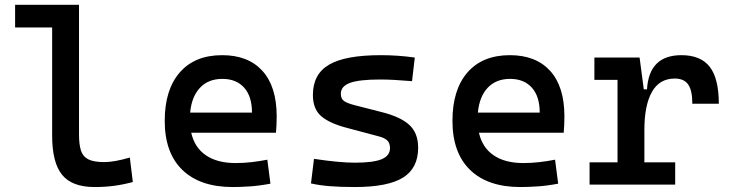

<svg xmlns="http://www.w3.org/2000/svg" viewBox="-20 -752 2970 782"><path d="M365.2 9.8Q273.4 9.8 232.9 -40Q192.4 -89.8 192.4 -199.2V-640.1H41.5V-732.4H301.8V-204.1Q301.8 -165 309.3 -140.1Q316.9 -115.2 338.9 -103.5Q360.8 -91.8 404.3 -91.8Q445.3 -91.8 508.8 -110.4L521 -10.7Q481.4 0 444.3 4.9Q407.2 9.8 365.2 9.8Z M927.7 9.8Q794.9 9.8 722.9 -59.8Q650.9 -129.4 650.9 -259.8Q650.9 -386.7 712.2 -457Q773.4 -527.3 884.8 -527.3Q990.7 -527.3 1048.8 -463.4Q1106.9 -399.4 1106.9 -278.3Q1106.9 -242.7 1104 -211.4H758.8Q772.5 -150.9 818.8 -119.4Q865.2 -87.9 939.5 -87.9Q972.7 -87.9 1004.4 -91.6Q1036.1 -95.2 1068.8 -101.6L1081.5 -3.9Q1034.7 4.9 996.1 7.3Q957.5 9.8 927.7 9.8ZM885.7 -430.7Q828.6 -430.7 794.7 -394.8Q760.7 -358.9 754.4 -293.5H1006.3Q1006.3 -359.4 974.4 -395Q942.4 -430.7 885.7 -430.7Z M1424.8 9.8Q1366.2 9.8 1323.5 6.3Q1280.8 2.9 1246.6 -4.9L1258.8 -105Q1363.3 -89.4 1424.8 -89.4Q1500.5 -89.4 1534.4 -103.5Q1568.4 -117.7 1568.4 -148.9Q1568.4 -169.9 1556.9 -180.4Q1545.4 -190.9 1522 -196.8L1393.6 -231Q1322.3 -249.5 1288.3 -278.8Q1254.4 -308.1 1254.4 -365.2Q1254.4 -450.2 1320.6 -488.8Q1386.7 -527.3 1531.2 -527.3Q1601.1 -527.3 1669.4 -517.6L1658.2 -421.4Q1617.7 -424.8 1586.7 -426.5Q1555.7 -428.2 1528.3 -428.2Q1443.8 -428.2 1406 -414.6Q1368.2 -400.9 1368.2 -370.1Q1368.2 -349.1 1382.3 -339.8Q1396.5 -330.6 1426.3 -323.2L1530.8 -296.4Q1609.4 -277.3 1646.2 -244.1Q1683.1 -210.9 1683.1 -150.4Q1683.1 -66.9 1621.3 -28.6Q1559.6 9.8 1424.8 9.8Z M2099.6 9.8Q1966.8 9.8 1894.8 -59.8Q1822.8 -129.4 1822.8 -259.8Q1822.8 -386.7 1884 -457Q1945.3 -527.3 2056.6 -527.3Q2162.6 -527.3 2220.7 -463.4Q2278.8 -399.4 2278.8 -278.3Q2278.8 -242.7 2275.9 -211.4H1930.7Q1944.3 -150.9 1990.7 -119.4Q2037.1 -87.9 2111.3 -87.9Q2144.5 -87.9 2176.3 -91.6Q2208 -95.2 2240.7 -101.6L2253.4 -3.9Q2206.5 4.9 2168 7.3Q2129.4 9.8 2099.6 9.8ZM2057.6 -430.7Q2000.5 -430.7 1966.6 -394.8Q1932.6 -358.9 1926.3 -293.5H2178.2Q2178.2 -359.4 2146.2 -395Q2114.3 -430.7 2057.6 -430.7Z M2381.3 0V-90.8H2495.1V-426.8H2400.9V-517.6H2585L2602.1 -388.2H2615.2Q2623.5 -527.3 2755.4 -527.3Q2834 -527.3 2870.8 -479.7Q2907.7 -432.1 2907.7 -329.6H2799.8Q2799.8 -384.3 2782.7 -408.2Q2765.6 -432.1 2728.5 -432.1Q2666 -432.1 2635.3 -377.7Q2604.5 -323.2 2604.5 -222.7V-90.8H2730V0Z"/></svg>

Font: Caskaydia Cove Medium
Style: Regular
Weight: 500
Monospace: yes
Designer: Aaron Bell
Foundry: Saja Typeworks
Version: Version 4.300; ttfautohint (v1.8.3)